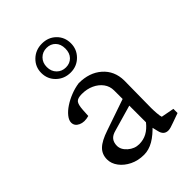

<svg xmlns="http://www.w3.org/2000/svg" viewBox="-200 -758 857 857"><g transform="rotate(-45 229.0 -329.0)"><path d="M195.3 7.8Q158.2 7.8 128.4 -6.8Q98.6 -21.5 81.1 -44.9Q63.5 -68.4 63.5 -94.7Q63.5 -127 85 -147.9Q106.4 -168.9 156.2 -185.5L303.7 -236.3V-290Q303.7 -316.4 288.6 -336.9Q273.4 -357.4 248 -369.1Q222.7 -380.9 190.4 -380.9Q164.1 -380.9 154.8 -370.1Q145.5 -359.4 143.6 -326.2L141.6 -291Q110.4 -282.2 88.4 -292.5Q66.4 -302.7 66.4 -324.2Q66.4 -338.9 79.6 -355.5Q92.8 -372.1 114.3 -386.2Q135.7 -400.4 161.6 -410.6Q187.5 -420.9 214.8 -424.8Q282.2 -424.8 324.2 -387.7Q366.2 -350.6 367.2 -290L365.2 -118.2Q365.2 -102.5 366.7 -83.5Q368.2 -64.5 371.1 -56.6L432.6 -44.9V-18.6L388.7 -2.9Q376 2 365.7 4.9Q355.5 7.8 348.6 7.8Q320.3 7.8 313.5 -24.4L304.7 -60.5L318.4 -62.5Q285.2 -26.4 255.4 -9.3Q225.6 7.8 195.3 7.8ZM213.9 -41Q240.2 -41 262.2 -52.7Q284.2 -64.5 303.7 -88.9V-194.3L181.6 -159.2Q158.2 -153.3 147.9 -140.1Q137.7 -127 137.7 -106.4Q137.7 -82 161.1 -61.5Q184.6 -41 213.9 -41ZM223.6 -483.4Q183.6 -483.4 156.2 -509.8Q128.9 -536.1 128.9 -575.2Q128.9 -613.3 156.2 -639.6Q183.6 -666 223.6 -666Q263.7 -666 290 -640.1Q316.4 -614.3 316.4 -575.2Q316.4 -537.1 289.6 -510.3Q262.7 -483.4 223.6 -483.4ZM224.6 -514.6Q250 -514.6 266.1 -531.2Q282.2 -547.9 282.2 -576.2Q282.2 -604.5 266.1 -621.1Q250 -637.7 224.6 -637.7Q199.2 -637.7 182.1 -620.6Q165 -603.5 165 -576.2Q165 -548.8 182.1 -531.7Q199.2 -514.6 224.6 -514.6Z"/></g></svg>

Font: Crimson Pro ExtraLight Light
Style: Regular
Weight: 300
Version: Version 1.002